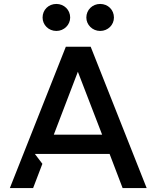

<svg xmlns="http://www.w3.org/2000/svg" viewBox="-20 -954 796 974"><path d="M266 -797C305 -797 336 -828 336 -865C336 -904 305 -934 266 -934C226 -934 196 -904 196 -865C196 -828 226 -797 266 -797ZM488 -797C528 -797 558 -828 558 -865C558 -904 528 -934 488 -934C449 -934 418 -904 418 -865C418 -828 449 -797 488 -797ZM30 0H148L195 -123L157 -173H536L602 0H724L440 -717H314ZM253 -271 375 -590 498 -271Z"/></svg>

Font: LaHaus Display SemiBold
Style: Regular
Weight: 600
Designer: We are Make, BastardaType, Dalton Maag Ltd
Foundry: BastardaType, Dalton Maag Ltd
Version: Version 3.100;Glyphs 3.3 (3331)